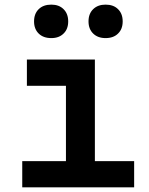

<svg xmlns="http://www.w3.org/2000/svg" viewBox="-20 -806 639 826"><path d="M434.1 -642.1Q400.9 -642.1 380.9 -661.6Q360.8 -681.2 360.8 -713.9Q360.8 -747.1 380.9 -766.6Q400.9 -786.1 434.1 -786.1Q468.3 -786.1 487.8 -766.6Q507.8 -747.1 507.8 -713.9Q507.8 -680.7 487.8 -661.6Q468.3 -642.1 434.1 -642.1ZM200.7 -642.1Q166.5 -642.1 146.5 -661.6Q126.5 -681.2 126.5 -713.9Q126.5 -747.1 146.5 -766.6Q166.5 -786.1 200.7 -786.1Q233.9 -786.1 253.4 -766.6Q273.4 -747.1 273.4 -713.9Q273.4 -680.7 253.4 -661.6Q233.9 -642.1 200.7 -642.1ZM75.7 0V-112.8H263.7V-437H95.7V-549.8H388.2V-112.8H557.1V0Z"/></svg>

Font: UDEV Gothic 35
Style: Bold
Weight: 700
Version: v2.1.0; ttfautohint (v1.8.4.7-5d5b-dirty) -l 6 -r 45 -G 200 